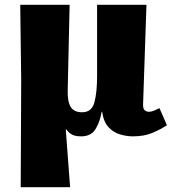

<svg xmlns="http://www.w3.org/2000/svg" viewBox="-20 -556 726 797"><path d="M66 221 68 -225 64 -536H269L261 -180Q260 -134 273.5 -112Q287 -90 321 -90Q361 -90 372 -131.5Q383 -173 383 -240V-536H588L574 -125Q573 -105 580.5 -98.5Q588 -92 598 -92Q608 -92 617.5 -96Q627 -100 642 -107L673 -36Q645 -18 611.5 -4Q578 10 531 10Q506 10 478.5 2Q451 -6 430.5 -28Q410 -50 404 -92H402Q395 -50 376.5 -20Q358 10 317 10Q293 10 279.5 3Q266 -4 255 -19H253L271 221Z"/></svg>

Font: Noto Serif Black
Style: Regular
Weight: 900
Designer: Monotype Design Team
Foundry: Monotype Imaging Inc.
Version: Version 2.014; ttfautohint (v1.8.4.7-5d5b)